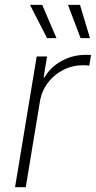

<svg xmlns="http://www.w3.org/2000/svg" viewBox="-20 -777 398 797"><path d="M42.5 0 132.3 -542.5H175.3L161.1 -456.1H165Q189.5 -498.5 235.6 -523.9Q281.7 -549.3 335.4 -549.3Q341.8 -549.3 347.2 -549.1Q352.5 -548.8 357.9 -548.8L350.6 -504.4Q347.2 -504.9 340.6 -505.6Q334 -506.3 325.7 -506.3Q281.2 -506.3 242.7 -486.8Q204.1 -467.3 178.5 -433.1Q152.8 -398.9 145.5 -354.5L86.9 0ZM314.5 -618.7 262.2 -756.8H312L353.5 -618.7ZM175.3 -618.7 104.5 -756.8H155.3L214.4 -618.7Z"/></svg>

Font: Inter 16pt ExtraLight
Style: Italic
Weight: 250
Italic angle: -9.3988°
Version: Version 4.001;git-66647c0bb